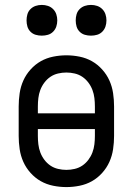

<svg xmlns="http://www.w3.org/2000/svg" viewBox="-20 -753 540 781"><path d="M250 8Q223 8 196 2.5Q169 -3 146 -16Q123 -29 104.5 -49.5Q86 -70 75 -94.5Q64 -119 60 -146Q56 -173 56 -200V-320Q56 -347 60 -374Q64 -401 75 -425.5Q86 -450 104.5 -470.5Q123 -491 146 -504Q169 -517 196 -522.5Q223 -528 250 -528Q277 -528 304 -522.5Q331 -517 354 -504Q377 -491 395.5 -470.5Q414 -450 425 -425.5Q436 -401 440 -374Q444 -347 444 -320V-200Q444 -173 440 -146Q436 -119 425 -94.5Q414 -70 395.5 -49.5Q377 -29 354 -16Q331 -3 304 2.5Q277 8 250 8ZM366 -292V-320Q366 -337 364 -354Q362 -371 356 -387Q350 -403 339.5 -417Q329 -431 315 -440.5Q301 -450 284 -454Q267 -458 250 -458Q233 -458 216 -454Q199 -450 185 -440.5Q171 -431 160.5 -417Q150 -403 144 -387Q138 -371 136 -354Q134 -337 134 -320V-292ZM250 -62Q267 -62 284 -66Q301 -70 315 -79.5Q329 -89 339.5 -103Q350 -117 356 -133Q362 -149 364 -166Q366 -183 366 -200V-228H134V-200Q134 -183 136 -166Q138 -149 144 -133Q150 -117 160.5 -103Q171 -89 185 -79.5Q199 -70 216 -66Q233 -62 250 -62ZM350 -608Q337 -608 325 -611.5Q313 -615 304 -624Q295 -633 291.5 -645Q288 -657 288 -670Q288 -683 291.5 -695Q295 -707 304 -716Q313 -725 325 -729Q337 -733 350 -733Q363 -733 375 -729Q387 -725 396 -716Q405 -707 409 -695Q413 -683 413 -670Q413 -657 409 -645Q405 -633 396 -624Q387 -615 375 -611.5Q363 -608 350 -608ZM150 -608Q137 -608 125 -611.5Q113 -615 104 -624Q95 -633 91.5 -645Q88 -657 88 -670Q88 -683 91.5 -695Q95 -707 104 -716Q113 -725 125 -729Q137 -733 150 -733Q163 -733 175 -729Q187 -725 196 -716Q205 -707 209 -695Q213 -683 213 -670Q213 -657 209 -645Q205 -633 196 -624Q187 -615 175 -611.5Q163 -608 150 -608Z"/></svg>

Font: Iosevka Term SS14
Style: Regular
Weight: 400
Monospace: yes
Designer: Belleve Invis
Foundry: Belleve Invis
Version: Version 24.1.1; ttfautohint (v1.8.4)